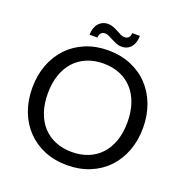

<svg xmlns="http://www.w3.org/2000/svg" viewBox="-152 -1009 1102 1151"><g transform="rotate(20 399.0 -433.0)"><path d="M752.5 -358Q752.5 -277.5 727 -210.2Q701.5 -143 655 -94.5Q608.5 -46 543.2 -19.2Q478 7.5 399 7.5Q320 7.5 255 -19.2Q190 -46 143.5 -94.5Q97 -143 71.5 -210.2Q46 -277.5 46 -358Q46 -438.5 71.5 -505.8Q97 -573 143.5 -621.8Q190 -670.5 255 -697.5Q320 -724.5 399 -724.5Q478 -724.5 543.2 -697.5Q608.5 -670.5 655 -621.8Q701.5 -573 727 -505.8Q752.5 -438.5 752.5 -358ZM653 -358Q653 -424 635 -476.5Q617 -529 584 -565.2Q551 -601.5 504 -621Q457 -640.5 399 -640.5Q341.5 -640.5 294.5 -621Q247.5 -601.5 214.2 -565.2Q181 -529 163 -476.5Q145 -424 145 -358Q145 -292 163 -239.8Q181 -187.5 214.2 -151.2Q247.5 -115 294.5 -95.8Q341.5 -76.5 399 -76.5Q457 -76.5 504 -95.8Q551 -115 584 -151.2Q617 -187.5 635 -239.8Q653 -292 653 -358ZM460.5 -831.5Q478 -831.5 487.2 -841.8Q496.5 -852 497 -870.5H546Q546 -849 540.5 -831Q535 -813 524.5 -799.8Q514 -786.5 498.5 -779.2Q483 -772 463 -772Q445.5 -772 429.5 -778.5Q413.5 -785 398.8 -792.8Q384 -800.5 371 -807Q358 -813.5 346 -813.5Q329 -813.5 319.8 -802.8Q310.5 -792 310 -774H260Q260 -795.5 265.8 -813.8Q271.5 -832 282.2 -845Q293 -858 308.8 -865.5Q324.5 -873 344 -873Q361.5 -873 377.5 -866.5Q393.5 -860 408 -852.2Q422.5 -844.5 435.5 -838Q448.5 -831.5 460.5 -831.5Z"/></g></svg>

Font: LatoHex
Style: Regular
Weight: 400
Designer: Lukasz Dziedzic
Foundry: tyPoland Lukasz Dziedzic
Version: Version 1.104; Western+Polish opensource